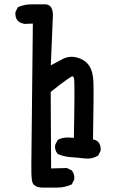

<svg xmlns="http://www.w3.org/2000/svg" viewBox="-20 -725 540 882"><path d="M173.8 136.7Q131.8 135.7 127 105Q123 78.6 124 30.3Q125 -17.6 130.9 -616.7L94.2 -615.2H93.8H93.3Q75.7 -617.7 62.5 -628.4L62 -628.9Q55.2 -636.7 52.5 -646.7Q49.8 -656.7 50.8 -668.5V-669.4L51.3 -670.4L61 -689.9L62 -691.9L64 -692.9Q92.8 -705.1 125 -705.1H187.5Q207.5 -704.6 216.1 -689Q224.6 -673.3 222.7 -646L213.4 -424.8Q241.7 -439.9 267.1 -453.6Q299.3 -470.2 335 -460.4Q352.5 -455.6 366.2 -446.3Q379.9 -437 389.2 -423.6Q398.4 -410.2 403.3 -391.1Q408.2 -372.1 409.2 -347.2Q410.2 -323.7 409.7 -257.3Q409.2 -190.9 407.2 -84.5Q412.1 -84 416 -82.5Q419.9 -81.1 423.3 -78.9Q426.8 -76.7 430.7 -73.7L431.2 -73.2Q444.3 -57.6 442.4 -33.7V-32.7L441.9 -31.7L432.1 -12.2L431.2 -10.7L429.7 -9.8Q402.8 6.8 369.6 2.9Q338.4 -1 307.1 -2.9Q274.9 -4.9 246.6 -17.1L245.6 -17.6L244.6 -18.6Q230.5 -34.7 233.4 -58.6V-59.6L233.9 -60.1L243.7 -79.6L244.6 -81.1L245.6 -82Q269.5 -97.7 319.3 -91.8Q324.2 -341.8 320.3 -362.3Q319.8 -365.7 318.8 -368.7Q316.9 -373 314.9 -374Q313 -375 308.1 -373Q304.2 -371.1 292 -362.8Q279.8 -354.5 259.3 -339.1Q238.8 -323.7 212.9 -302.7L214.8 48.8L286.1 46.9H287.6L288.6 47.4L308.1 57.1L309.6 57.6L310.1 58.6Q323.2 74.2 321.3 98.1V99.1L320.8 100.1L311 119.6L310.1 121.6L308.1 122.6Q277.8 136.7 241.7 136.7Z"/></svg>

Font: NaikaiFont
Style: SemiBold
Weight: 600
Version: Version 1.89